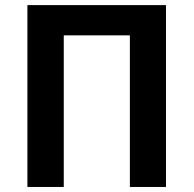

<svg xmlns="http://www.w3.org/2000/svg" viewBox="-20 -743 769 763"><path d="M88.9 0V-722.7H639.6V0H496.1V-602.5H233.4V0Z"/></svg>

Font: Bpmf GenYo Gothic B
Style: B
Weight: 700
Foundry: But Ko
Version: Version 1.320